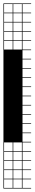

<svg xmlns="http://www.w3.org/2000/svg" viewBox="-20 -827 201 1115"><path d="M57.1 -803.6V-753.6H107.1V-803.6ZM57.1 -700H107.1V-750H57.1ZM3.6 -700H53.6V-750H3.6ZM57.1 -646.4H107.1V-696.4H57.1ZM3.6 -646.4H53.6V-696.4H3.6ZM57.1 -592.9H107.1V-642.9H57.1ZM3.6 -592.9H53.6V-642.9H3.6ZM57.1 -539.3H107.1V-589.3H57.1ZM3.6 -539.3H53.6V-589.3H3.6ZM57.1 50H107.1V0H57.1ZM3.6 50H53.6V0H3.6ZM3.6 103.6H53.6V53.6H3.6ZM57.1 103.6H107.1V53.6H57.1ZM3.6 157.1H53.6V107.1H3.6ZM57.1 157.1H107.1V107.1H57.1ZM3.6 210.7H53.6V160.7H3.6ZM57.1 210.7H107.1V160.7H57.1ZM3.6 264.3H53.6V214.3H3.6ZM57.1 264.3H107.1V214.3H57.1ZM3.6 -803.6V-753.6H53.6V-803.6ZM160.7 -803.6H110.7V-753.6H160.7V-750H110.7V-700H160.7V-696.4H110.7V-646.4H160.7V-642.9H110.7V-592.9H160.7V-589.3H110.7V-539.3H160.7V-535.7H110.7V-485.7H160.7V-482.1H110.7V-432.1H160.7V-428.6H110.7V-378.6H160.7V-375H110.7V-325H160.7V-321.4H110.7V-271.4H160.7V-267.9H110.7V-217.9H160.7V-214.3H110.7V-164.3H160.7V-160.7H110.7V-110.7H160.7V-107.1H110.7V-57.1H160.7V-53.6H110.7V-3.6H160.7V0H110.7V50H160.7V53.6H110.7V103.6H160.7V107.1H110.7V157.1H160.7V160.7H110.7V210.7H160.7V214.3H110.7V264.3H160.7V267.9H0V-807.1H160.7Z"/></svg>

Font: Jersey 10 Charted
Style: Regular
Weight: 400
Designer: Sarah Cadigan-Fried
Version: Version 1.000; ttfautohint (v1.8.4.7-5d5b)